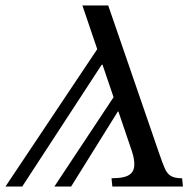

<svg xmlns="http://www.w3.org/2000/svg" viewBox="-31 -679 696 699"><path d="M635 0H378L375 -30Q400 -30 418.5 -34Q437 -38 447.5 -49Q458 -60 458 -81Q458 -90 456 -102Q454 -114 449 -129L269 -659H363L549 -119Q560 -87 568.5 -67Q577 -47 591 -38.5Q605 -30 632 -30ZM50 0H-11L331 -512L359 -447L339 -443ZM228 0H167L391 -338L414 -273H398Z"/></svg>

Font: STIX Two Text
Style: Italic
Weight: 400
Italic angle: -12°
Designer: Ross Mills, John Hudson & Paul Hanslow, Tiro Typeworks Ltd; with prior portions MicroPress Inc. and Coen Hoffman, Elsevi
Foundry: Tiro Typeworks Ltd
Version: Version 2.13 b171